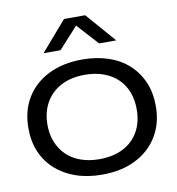

<svg xmlns="http://www.w3.org/2000/svg" viewBox="-83 -807 820 892"><g transform="rotate(-10 327.5 -361.5)"><path d="M328 10Q260 10 205 -9Q150 -28 110 -63.5Q70 -99 48.5 -149Q27 -199 27 -261Q27 -345 65 -406Q103 -467 170.5 -500Q238 -533 328 -533Q395 -533 450.5 -514.5Q506 -496 545.5 -460Q585 -424 606.5 -374Q628 -324 628 -261Q628 -179 590.5 -118Q553 -57 486 -23.5Q419 10 328 10ZM328 -63Q392 -63 439.5 -87Q487 -111 512.5 -156Q538 -201 538 -261Q538 -307 523.5 -344Q509 -381 481.5 -407Q454 -433 415 -447Q376 -461 328 -461Q263 -461 216 -436.5Q169 -412 143 -367Q117 -322 117 -261Q117 -216 132 -179.5Q147 -143 174 -117Q201 -91 240 -77Q279 -63 328 -63ZM157 -593 278 -733H378L500 -593H419L328 -693L237 -593Z"/></g></svg>

Font: Mona Sans Expanded
Style: Regular
Weight: 400
Width: 7
Designer: Deni Anggara
Foundry: GitHub
Version: Version 2.000